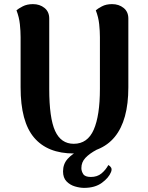

<svg xmlns="http://www.w3.org/2000/svg" viewBox="-20 -731 716 932"><path d="M603 -641V-307Q603 -147 537 -66.5Q471 14 338 14Q211 14 145.5 -63Q80 -140 80 -307V-551Q80 -580 76.5 -613.5Q73 -647 60 -681Q69 -689 90 -700Q111 -711 140 -711Q173 -711 196 -692.5Q219 -674 219 -641V-300Q219 -158 247.5 -95.5Q276 -33 338 -33Q405 -33 435 -101.5Q465 -170 465 -300V-551Q465 -580 461.5 -613.5Q458 -647 445 -681Q454 -689 474.5 -700Q495 -711 524 -711Q557 -711 580 -692.5Q603 -674 603 -641ZM388 181Q368 181 344 174Q320 167 303 149.5Q286 132 286 101Q286 65 308.5 40Q331 15 367 -1.5Q403 -18 442 -27L449 -4Q415 14 395 35Q375 56 375 85Q375 100 384 114Q393 128 421 128Q452 128 472.5 111Q493 94 506 70Q515 75 519.5 83Q524 91 519 104Q508 132 474.5 156.5Q441 181 388 181Z"/></svg>

Font: Arima Thin
Style: Regular
Weight: 100
Designer: Joana Correia and Natanael Gama
Foundry: NDISCOVER
Version: Version 1.101;gftools[0.9.23]